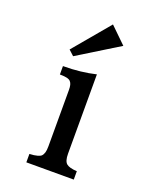

<svg xmlns="http://www.w3.org/2000/svg" viewBox="-153 -921 807 1007"><g transform="rotate(20 250.0 -417.5)"><path d="M299.8 -835 389.2 -748 160.2 -606.9 130.9 -633.8ZM310.1 -117.2Q310.1 -75.2 327.1 -62Q334 -56.2 348.6 -52Q363.3 -47.9 384.8 -46.9V0H120.1V-46.9Q147 -47.9 163.3 -52.7Q179.7 -57.6 184.1 -62Q192.4 -70.3 196.3 -83.3Q200.2 -96.2 200.2 -118.2V-434.1Q200.2 -449.2 197.5 -460.4Q194.8 -471.7 188 -479Q182.1 -485.8 169.4 -489.3Q156.7 -492.7 127.9 -493.2V-540Q178.7 -540 223.6 -545.2Q268.6 -550.3 310.1 -560.1Z"/></g></svg>

Font: BIZ UDMincho
Style: Bold
Weight: 700
Monospace: yes
Designer: TypeBank Co., Ltd.
Foundry: Morisawa Inc.
Version: Version 1.06